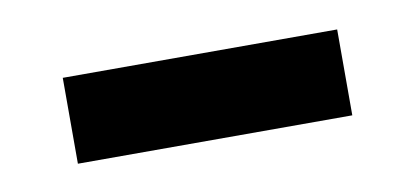

<svg xmlns="http://www.w3.org/2000/svg" viewBox="-28 -724 439 203"><g transform="rotate(-10 191.5 -622.0)"><path d="M44.1 -575.8V-668H338.7V-575.8Z"/></g></svg>

Font: Atkinson Hyperlegible Next
Style: Regular
Weight: 400
Designer: Elliott Scott, Megan Eiswerth, Linus Boman, Theodore Petrosky, Letters from Sweden
Foundry: Applied Design Works, Letters from Sweden
Version: Version 2.001